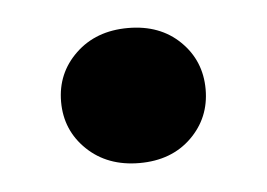

<svg xmlns="http://www.w3.org/2000/svg" viewBox="-28 -183 307 221"><g transform="rotate(-5 125.5 -73.0)"><path d="M126 5Q89 5 65.5 -17.5Q42 -40 42 -73Q42 -106 65.5 -128.5Q89 -151 126 -151Q163 -151 186 -128.5Q209 -106 209 -73Q209 -40 186 -17.5Q163 5 126 5Z"/></g></svg>

Font: DM Sans 16pt
Style: Bold
Weight: 700
Version: Version 4.004;gftools[0.9.30]